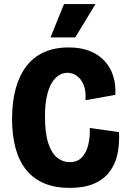

<svg xmlns="http://www.w3.org/2000/svg" viewBox="-20 -905 628 939"><path d="M321 14Q249 14 196 -8.5Q143 -31 108 -74.5Q73 -118 56 -180.5Q39 -243 39 -324Q39 -406 56.5 -470.5Q74 -535 108.5 -580.5Q143 -626 195 -649.5Q247 -673 316 -673Q374 -673 418 -656Q462 -639 491 -607.5Q520 -576 533.5 -534Q547 -492 544 -441L398 -415Q401 -462 388.5 -491Q376 -520 355 -534.5Q334 -549 310 -549Q288 -549 268.5 -537Q249 -525 233.5 -500Q218 -475 209 -434Q200 -393 200 -335Q200 -254 216 -205Q232 -156 259.5 -134Q287 -112 321 -112Q359 -112 381 -136Q403 -160 412 -198.5Q421 -237 419 -279L562 -259Q565 -201 554.5 -151.5Q544 -102 515.5 -64.5Q487 -27 439 -6.5Q391 14 321 14ZM348 -722H227L293 -885H447Z"/></svg>

Font: Bricolage Grotesque 24pt SemiCondensed ExtraBold
Style: Regular
Weight: 800
Width: 4
Designer: Mathieu Triay
Foundry: Atelier Triay
Version: Version 1.001;gftools[0.9.33.dev8+g029e19f]